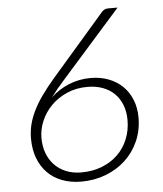

<svg xmlns="http://www.w3.org/2000/svg" viewBox="-52 -754 684 807"><g transform="rotate(-5 290.0 -350.0)"><path d="M335 -422.5Q377 -422.5 411.2 -409.2Q445.5 -396 470 -372Q494.5 -348 508 -314.2Q521.5 -280.5 521.5 -239.5Q521.5 -185.5 501.2 -140Q481 -94.5 445.8 -61.8Q410.5 -29 362.5 -10.5Q314.5 8 259 8Q214.5 8 178.2 -5.8Q142 -19.5 116.5 -45.5Q91 -71.5 77.2 -108.2Q63.5 -145 63.5 -191Q63.5 -220 70.2 -248.2Q77 -276.5 91.5 -306.2Q106 -336 128.5 -367.8Q151 -399.5 182 -435.5L408 -696Q412.5 -701 419 -704.2Q425.5 -707.5 433.5 -707.5H474L229.5 -431.5Q210.5 -410.5 195 -391.8Q179.5 -373 166.5 -355.5Q199.5 -387 243 -404.8Q286.5 -422.5 335 -422.5ZM107.5 -189Q107.5 -155 118 -126Q128.5 -97 148.5 -75.8Q168.5 -54.5 197.2 -42.5Q226 -30.5 263 -30.5Q310 -30.5 349 -45.8Q388 -61 416 -88Q444 -115 459.2 -152.2Q474.5 -189.5 474.5 -233Q474.5 -268 463.5 -296.5Q452.5 -325 432.2 -345Q412 -365 383 -375.8Q354 -386.5 318.5 -386.5Q271 -386.5 232.2 -369.5Q193.5 -352.5 165.8 -324.8Q138 -297 122.8 -261.5Q107.5 -226 107.5 -189Z"/></g></svg>

Font: Lato TR Light
Style: Italic
Weight: 300
Italic angle: -12°
Designer: Lukasz Dziedzic
Foundry: Lukasz Dziedzic
Version: Version 1.104 2013